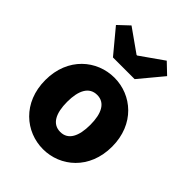

<svg xmlns="http://www.w3.org/2000/svg" viewBox="-248 -996 1133 1133"><g transform="rotate(45 318.5 -429.0)"><path d="M319 14C463 14 597 -96 597 -285C597 -473 463 -583 319 -583C174 -583 40 -473 40 -285C40 -96 174 14 319 14ZM319 -130C252 -130 222 -190 222 -285C222 -379 252 -439 319 -439C385 -439 415 -379 415 -285C415 -190 385 -130 319 -130ZM228 -661H409L532 -809L466 -872L321 -770H316L172 -872L105 -809Z"/></g></svg>

Font: Noto Sans CJK HK Black
Style: Regular
Weight: 900
Designer: Ryoko NISHIZUKA 西塚涼子 (kana, bopomofo & ideographs); Paul D. Hunt (Latin, Greek & Cyrillic); Sandoll Communications 산돌커뮤니
Foundry: Adobe
Version: Version 2.004;hotconv 1.0.118;makeotfexe 2.5.65603